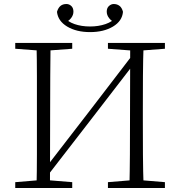

<svg xmlns="http://www.w3.org/2000/svg" viewBox="-20 -937 897 957"><path d="M429 -777Q361 -777 315 -804.5Q269 -832 264 -878Q270 -898 281.5 -907.5Q293 -917 311 -917Q325 -917 335.5 -907Q346 -897 346 -879Q346 -862 334.5 -847Q323 -832 303 -823L296 -854Q317 -829 351.5 -817Q386 -805 429 -805Q471 -805 506 -817Q541 -829 562 -854L555 -823Q535 -832 523.5 -847Q512 -862 512 -879Q512 -897 523 -907Q534 -917 547 -917Q564 -917 576 -907.5Q588 -898 593 -878Q589 -832 543 -804.5Q497 -777 429 -777ZM162 0Q164 -83 164 -166Q164 -249 164 -333V-390Q164 -474 164 -557.5Q164 -641 162 -723H232Q231 -641 230.5 -557.5Q230 -474 230 -390L229 0ZM625 0Q627 -83 627.5 -167Q628 -251 628 -340L629 -723H696Q693 -641 692.5 -557.5Q692 -474 692 -390V-333Q692 -249 692.5 -166Q693 -83 696 0ZM56 0V-29L188 -40H206L340 -29V0ZM56 -694V-723H340V-694L206 -684H188ZM518 0V-29L651 -40H670L802 -29V0ZM518 -694V-723H802V-694L670 -684H651ZM199 -38 189 -88H198L428 -386L658 -686L670 -635H660L428 -334Z"/></svg>

Font: Noto Serif HK
Style: Regular
Weight: 200
Designer: Ryoko NISHIZUKA 西塚涼子 (kana & ideographs); Frank Grießhammer (Latin, Greek & Cyrillic); Wenlong ZHANG 张文龙 (bopomofo); San
Foundry: Adobe
Version: Version 2.001;hotconv 1.1.0;makeotfexe 2.6.0